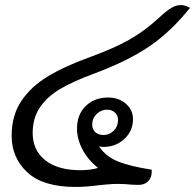

<svg xmlns="http://www.w3.org/2000/svg" viewBox="-20 -726 770 758"><path d="M109 -201Q109 -133 158.5 -93.5Q208 -54 298 -54Q336 -54 367 -63Q326 -96 305 -137Q284 -178 284 -218Q284 -274 318.5 -307.5Q353 -341 407 -341Q449 -341 477 -316.5Q505 -292 505 -256Q505 -209 471 -177.5Q437 -146 389 -146Q383 -146 371 -148Q397 -109 443.5 -89.5Q490 -70 579 -56V-49Q579 -24 564.5 -10Q550 4 527 4L499 3Q472 0 444 0Q427 0 404.5 2Q382 4 372 5Q321 12 278 12Q150 12 88 -45.5Q26 -103 26 -190Q26 -270 64 -327Q102 -384 169 -424.5Q236 -465 339 -502Q432 -536 492.5 -570.5Q553 -605 610 -658Q637 -683 656 -694.5Q675 -706 695 -706Q711 -706 730 -695Q655 -601 569 -542.5Q483 -484 345 -433Q267 -404 217 -374.5Q167 -345 138 -302.5Q109 -260 109 -201ZM344 -235Q344 -216 356 -204.5Q368 -193 388 -193Q412 -193 429 -210Q446 -227 446 -252Q446 -270 434 -281.5Q422 -293 403 -293Q379 -293 361.5 -276Q344 -259 344 -235Z"/></svg>

Font: Thasadith
Style: Bold Italic
Weight: 700
Italic angle: -9°
Designer: Cadson Demak Co.,Ltd.
Foundry: Cadson Demak Co.,Ltd.
Version: Version 1.000; ttfautohint (v1.6)